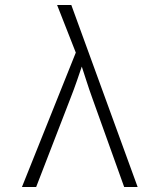

<svg xmlns="http://www.w3.org/2000/svg" viewBox="-20 -750 640 770"><path d="M68 0 284 -539 209 -730H266L532 0H478L350 -357Q338 -390 326.5 -426Q315 -462 308 -483Q301 -462 288.5 -426Q276 -390 263 -357L125 0Z"/></svg>

Font: NKDuy Mono Thin
Style: Regular
Weight: 100
Monospace: yes
Designer: NKDuy
Foundry: NKDuy
Version: Version 2.251; ttfautohint (v1.8.4.7-5d5b)